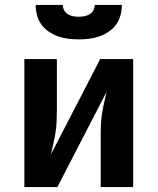

<svg xmlns="http://www.w3.org/2000/svg" viewBox="-20 -760 640 780"><path d="M79 0V-520H211V-312Q211 -289 210 -266.5Q209 -244 205.5 -221.5Q202 -199 197 -177Q192 -155 187 -133L387 -520H521V0H389V-208Q389 -231 390 -253.5Q391 -276 394.5 -298.5Q398 -321 403 -343Q408 -365 413 -387L213 0ZM300 -600Q279 -600 258 -602.5Q237 -605 217 -612Q197 -619 179 -631Q161 -643 148.5 -660Q136 -677 130.5 -698Q125 -719 125 -740H235Q235 -729 240.5 -718.5Q246 -708 256 -702Q266 -696 277.5 -694Q289 -692 300 -692Q311 -692 322.5 -694Q334 -696 344 -702Q354 -708 359.5 -718.5Q365 -729 365 -740H475Q475 -719 469.5 -698Q464 -677 451.5 -660Q439 -643 421 -631Q403 -619 383 -612Q363 -605 342 -602.5Q321 -600 300 -600Z"/></svg>

Font: Iosevka Custom XBdEx
Style: Regular
Weight: 800
Width: 7
Monospace: yes
Designer: Belleve Invis
Foundry: Belleve Invis
Version: Version 11.2.4; ttfautohint (v1.8.4)